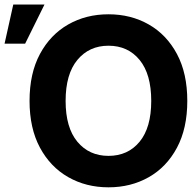

<svg xmlns="http://www.w3.org/2000/svg" viewBox="-47 -799 839 829"><path d="M421.4 9.8Q324.7 9.8 247.6 -34.2Q170.4 -78.1 125.5 -161.6Q80.6 -245.1 80.6 -363.3Q80.6 -482.4 125.5 -565.9Q170.4 -649.4 247.6 -693.4Q324.7 -737.3 421.4 -737.3Q518.1 -737.3 595.2 -693.4Q672.4 -649.4 717 -565.9Q761.7 -482.4 761.7 -363.3Q761.7 -244.6 717 -161.1Q672.4 -77.6 595.2 -33.9Q518.1 9.8 421.4 9.8ZM421.4 -126Q505.4 -126 555.7 -187Q606 -248 606 -363.3Q606 -479 555.7 -540.3Q505.4 -601.6 421.4 -601.6Q337.9 -601.6 287.1 -540.3Q236.3 -479 236.3 -363.3Q236.3 -248 287.1 -187Q337.9 -126 421.4 -126ZM-27.3 -610.4 10.3 -779.3H145L61.5 -610.4Z"/></svg>

Font: Inter Tight
Style: Bold
Weight: 700
Designer: Rasmus Andersson
Foundry: rsms
Version: Version 3.004; ttfautohint (v1.8.4.7-5d5b)